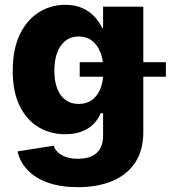

<svg xmlns="http://www.w3.org/2000/svg" viewBox="-20 -567 730 802"><path d="M306.2 214.8Q232.9 214.8 179.9 195.8Q127 176.8 95 143.1Q63 109.4 53.2 65.4L204.1 41.5Q209 56.6 221.9 69.1Q234.9 81.5 255.9 88.9Q276.9 96.2 305.7 96.2Q356.4 96.2 383.5 72Q410.6 47.9 410.6 -1.5V-94.2H400.9Q390.1 -68.4 370.4 -48.6Q350.6 -28.8 321.3 -17.6Q292 -6.3 252.4 -6.3Q190.9 -6.3 141.4 -35.6Q91.8 -64.9 62.5 -123.8Q33.2 -182.6 33.2 -271Q33.2 -362.3 63.2 -423.8Q93.3 -485.4 143.1 -516.1Q192.9 -546.9 252 -546.9Q293.5 -546.9 323.7 -533.4Q354 -520 374.5 -497.8Q395 -475.6 406.7 -450.2H410.6V-539.1H578.6V-15.6Q578.6 61.5 544.4 112.5Q510.3 163.6 449 189.2Q387.7 214.8 306.2 214.8ZM308.6 -132.8Q341.3 -132.8 364.3 -149.4Q387.2 -166 399.7 -197.3Q412.1 -228.5 412.1 -272Q412.1 -315.4 399.7 -347.4Q387.2 -379.4 364.3 -397Q341.3 -414.6 308.6 -414.6Q276.4 -414.6 253.4 -396.7Q230.5 -378.9 218.8 -346.9Q207 -314.9 207 -272Q207 -228.5 219 -197.3Q231 -166 253.7 -149.4Q276.4 -132.8 308.6 -132.8ZM313 -246.6V-307.1H672.9V-246.6Z"/></svg>

Font: Inter 18pt ExtraBold
Style: Regular
Weight: 800
Designer: Rasmus Andersson
Foundry: rsms
Version: Version 4.001;git-66647c0bb